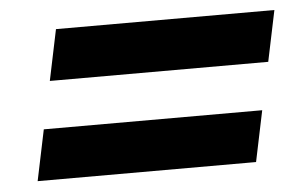

<svg xmlns="http://www.w3.org/2000/svg" viewBox="-36 -530 722 451"><g transform="rotate(-5 325.0 -305.0)"><path d="M85 -361 110 -481H625L600 -361ZM36 -129 61 -249H576L551 -129Z"/></g></svg>

Font: Azeret Mono Thin SemiBold
Style: Italic
Weight: 600
Italic angle: -12°
Version: Version 1.002